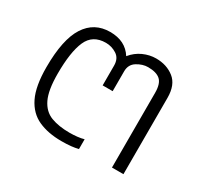

<svg xmlns="http://www.w3.org/2000/svg" viewBox="-109 -635 846 797"><g transform="rotate(30 314.5 -237.0)"><path d="M262 10Q198 10 151.5 -11Q105 -32 80 -83Q55 -134 55 -225Q55 -358 95.5 -421Q136 -484 212 -484Q285 -484 319 -430Q341 -457 371 -470.5Q401 -484 432 -484Q483 -484 518.5 -456Q554 -428 554 -366V0H499V-358Q499 -402 480 -419Q461 -436 421 -436Q395 -436 369 -420Q343 -404 343 -371V-276H295V-371Q295 -405 271 -420.5Q247 -436 219 -436Q156 -436 132.5 -382.5Q109 -329 109 -225Q109 -146 128.5 -105.5Q148 -65 185 -51Q222 -37 274 -37Q292 -37 310.5 -39Q329 -41 342 -45V2Q326 6 307 8Q288 10 262 10Z"/></g></svg>

Font: Kanit ExtraLight
Style: Regular
Weight: 275
Designer: Katatrad Team
Foundry: CadsonDemak
Version: Version 2.000; ttfautohint (v1.8.3)